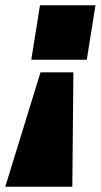

<svg xmlns="http://www.w3.org/2000/svg" viewBox="-74 -530 383 730"><path d="M45 -303 78 -510H289L256 -303ZM-54 180 80 -255H205L201 180Z"/></svg>

Font: Winston Black
Style: Italic
Weight: 900
Italic angle: -9°
Designer: Original fonts by Vernon Adams / Changes by Cristiano Sobral
Foundry: VOriginal fonts by Vernon Adams / Changes by Cristiano Sobral
Version: Version 2.503;July 17, 2020;FontCreator 13.0.0.2655 64-bit